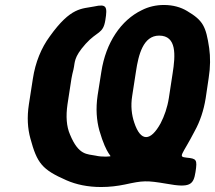

<svg xmlns="http://www.w3.org/2000/svg" viewBox="-20 -741 864 771"><path d="M762 -215C783 -253 798 -297 806 -347L818 -428C825 -472 825 -512 820 -548C807 -636 795 -659 731 -697C706 -712 675 -721 638 -721C607 -721 576 -714 549 -700C466 -660 405 -570 387 -453L372 -358C364 -304 368 -257 379 -217C409 -113 433 -114 420 -113L405 -112C390 -112 377 -113 364 -116C330 -123 296 -116 261 -201C247 -233 244 -274 251 -322L267 -426C269 -438 272 -450 275 -462C282 -491 274 -509 324 -565C371 -617 394 -604 403 -660C412 -715 408 -726 358 -715C309 -705 265 -714 180 -595C146 -549 122 -491 112 -425L96 -322C88 -270 91 -225 102 -185C129 -85 149 -60 247 -17C286 0 332 10 386 10C420 10 452 6 481 0C555 -16 567 -17 650 -3C743 14 757 1 765 -50C773 -101 769 -104 729 -108C693 -112 711 -116 762 -215ZM673 -445 658 -347C652 -309 640 -275 625 -246C585 -173 545 -170 519 -249C509 -279 504 -315 511 -357L526 -454C536 -521 555 -598 619 -598C690 -598 685 -520 673 -445Z"/></svg>

Font: Asimov Print
Style: AIt
Weight: 500
Designer: Google
Version: Version 2.000980: 2014